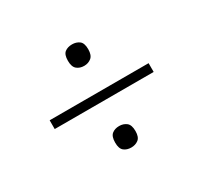

<svg xmlns="http://www.w3.org/2000/svg" viewBox="-102 -718 762 721"><g transform="rotate(-30 279.5 -357.5)"><path d="M280 -488Q261 -488 248.5 -498.5Q236 -509 236 -535Q236 -562 248.5 -571.5Q261 -581 280 -581Q298 -581 311 -571.5Q324 -562 324 -535Q324 -509 311 -498.5Q298 -488 280 -488ZM65 -338V-376H494V-338ZM280 -134Q261 -134 248.5 -144Q236 -154 236 -180Q236 -207 248.5 -217Q261 -227 280 -227Q298 -227 311 -217Q324 -207 324 -180Q324 -154 311 -144Q298 -134 280 -134Z"/></g></svg>

Font: Noto Serif Tibetan ExtraLight
Style: Regular
Weight: 200
Designer: Monotype Design Team
Foundry: Monotype Imaging Inc.
Version: Version 2.103; ttfautohint (v1.8.4.7-5d5b)